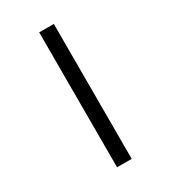

<svg xmlns="http://www.w3.org/2000/svg" viewBox="-201 -862 903 1023"><g transform="rotate(-30 250.0 -350.0)"><path d="M210 -765H300V65H210Z"/></g></svg>

Font: Bebas Neue Bold
Style: Regular
Weight: 700
Designer: Ryoichi Tsunekawa & LGV (GE)
Foundry: Free Software Foundation, Inc.
Version: Version 1.003 August 13, 2016